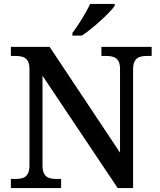

<svg xmlns="http://www.w3.org/2000/svg" viewBox="-20 -951 811 971"><path d="M346 -784V-771H394C450 -807 535 -886 560 -921V-931H436C415 -886 375 -822 346 -784ZM35 0H289V-46H266C227 -46 195 -54 195 -115V-568L575 0H653V-599C653 -660 685 -668 724 -668H747V-714H493V-668H515C554 -668 587 -660 587 -603V-179L231 -714H35V-668H57C96 -668 129 -660 129 -603V-115C129 -54 97 -46 57 -46H35Z"/></svg>

Font: Noto Naskh Arabic UI Medium
Style: Regular
Weight: 500
Designer: Monotype Design Team, David Williams, Mohamad Dakak and Nizar Qandah
Foundry: Monotype Imaging Inc.
Version: Version 2.014